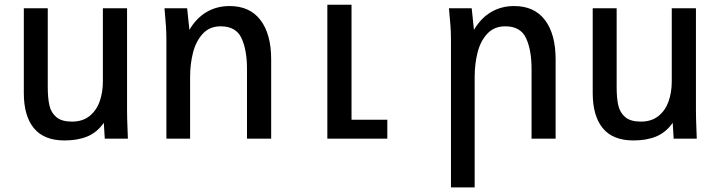

<svg xmlns="http://www.w3.org/2000/svg" viewBox="-20 -585 3040 810"><path d="M80.5 -192.5V-550H181.5V-218Q181.5 -171 188.5 -140.2Q195.5 -109.5 217.8 -90.8Q240 -72 283.5 -72Q328.5 -72 357.8 -95.5Q387 -119 400.5 -157.2Q414 -195.5 414 -241V-550H516V-119Q516 -87 518 -41L519.5 0H422L418 -67Q389.5 -26.5 349 -9.5Q308.5 7.5 252 7.5Q165.5 7.5 123 -44.2Q80.5 -96 80.5 -192.5Z M674 -550H769.5L779 -459Q807.5 -508 850.8 -533.8Q894 -559.5 948.5 -559.5Q1034 -559.5 1079 -500.2Q1124 -441 1124 -334.5V0H1022V-294.5Q1022 -374.5 998.8 -424.2Q975.5 -474 911 -474Q864.5 -474 835.8 -443Q807 -412 794.5 -363.8Q782 -315.5 782 -260.5V0H682V-413.5Q682 -447 680.2 -473.5Q678.5 -500 674 -550Z M1361 -565H1463V-80H1614V0H1361Z M1874 -550H1970L1979.5 -459Q2008 -508 2051.2 -533.8Q2094.5 -559.5 2149 -559.5Q2234.5 -559.5 2279.2 -500.2Q2324 -441 2324 -334.5V0H2222.5V-294.5Q2222.5 -374.5 2199.2 -424.2Q2176 -474 2111.5 -474Q2065 -474 2036 -443Q2007 -412 1994.8 -363.8Q1982.5 -315.5 1982.5 -260.5V205.5H1882.5V-413.5Q1882.5 -447.5 1880.5 -475.5Q1878.5 -503.5 1874 -550Z M2480.5 -192.5V-550H2581.5V-218Q2581.5 -171 2588.5 -140.2Q2595.5 -109.5 2617.8 -90.8Q2640 -72 2683.5 -72Q2728.5 -72 2757.8 -95.5Q2787 -119 2800.5 -157.2Q2814 -195.5 2814 -241V-550H2916V-119Q2916 -87 2918 -41L2919.5 0H2822L2818 -67Q2789.5 -26.5 2749 -9.5Q2708.5 7.5 2652 7.5Q2565.5 7.5 2523 -44.2Q2480.5 -96 2480.5 -192.5Z"/></svg>

Font: JuliaMono Medium
Style: Regular
Weight: 500
Monospace: yes
Designer: cormullion
Foundry: corm
Version: Version 0.054; ttfautohint (v1.8.4)